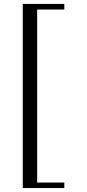

<svg xmlns="http://www.w3.org/2000/svg" viewBox="-20 -805 439 971"><path d="M95.2 146V-785.2H305.2V-756.8H168V118.2H305.2V146Z"/></svg>

Font: Dihjauti S
Style: Regular
Weight: 400
Designer: T. Christopher White
Version: Version 3.0.0